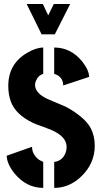

<svg xmlns="http://www.w3.org/2000/svg" viewBox="-20 -916 510 939"><path d="M110.4 -896.5H189.5L215.8 -840.8L243.2 -896.5H323.2L248 -748H183.6ZM12.7 -154.3 136.7 -198.2Q136.7 -173.8 150.4 -155.3Q164.1 -136.7 177.7 -130.9L191.4 -124V2.9Q108.4 2.9 49.8 -69.3Q13.7 -115.2 12.7 -154.3ZM20.5 -496.1Q20.5 -603.5 112.3 -657.2Q154.3 -682.6 191.4 -683.6V-554.7Q167 -547.9 155.3 -519.5Q151.4 -510.7 151.4 -501Q151.4 -460.9 210.9 -432.6Q223.6 -426.8 252 -415Q298.8 -396.5 318.4 -384.8Q397.5 -337.9 423.8 -289.1Q443.4 -251 443.4 -204.1Q443.4 -115.2 376 -51.8Q318.4 2.9 245.1 2.9V-124Q283.2 -128.9 298.8 -164.1Q305.7 -179.7 305.7 -198.2Q305.7 -248 231.4 -280.3Q217.8 -286.1 188.5 -296.9Q154.3 -308.6 140.6 -315.4Q56.6 -355.5 33.2 -418.9Q20.5 -453.1 20.5 -496.1ZM245.1 -554.7V-683.6Q327.1 -683.6 382.8 -614.3Q415 -573.2 416 -540L289.1 -498Q289.1 -539.1 249 -553.7Q245.1 -554.7 245.1 -554.7Z"/></svg>

Font: Post No Bills Colombo ExtraBold
Style: Regular
Weight: 800
Designer: Kosala Senevirathne, Siva Puranthara, Lasantha Premarathna, Tharique Azeez
Foundry: Mooniak
Version: Version 1.220 ; ttfautohint (v1.6)